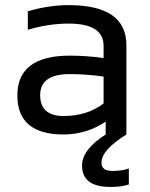

<svg xmlns="http://www.w3.org/2000/svg" viewBox="-20 -533 594 761"><path d="M256.8 -239.3Q139.2 -239.3 139.2 -156.2Q139.2 -73.2 231.9 -73.2Q325.7 -73.2 390.6 -123V-229.5Q323.7 -239.3 256.8 -239.3ZM398.9 0V-50.8Q322.3 0 231.9 0Q48.8 0 48.8 -154.8Q48.8 -312.5 256.8 -312.5Q323.7 -312.5 390.6 -302.7V-351.1Q390.6 -439.5 252.4 -439.5Q173.3 -439.5 90.3 -415V-488.3Q173.3 -512.7 252.4 -512.7Q481 -512.7 481 -353.5V0Q382.3 61.5 382.3 111.3Q382.3 144.5 423.8 144.5Q465.3 144.5 490.7 134.8V198.2Q460.9 208 418 208Q305.2 208 305.2 123.5Q305.2 59.6 398.9 0Z"/></svg>

Font: Sansation
Style: Regular
Weight: 400
Designer: Bernd Montag
Version: Version 1.301